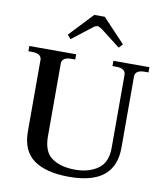

<svg xmlns="http://www.w3.org/2000/svg" viewBox="-100 -1026 960 1118"><g transform="rotate(10 380.0 -467.0)"><path d="M234 -804 366 -944H428L560 -804L539 -781L424 -870Q405 -883 397 -883Q385 -883 369 -870L254 -781ZM103 -209V-632Q103 -650 88.5 -659.5Q74 -669 49 -669H25V-700H302V-669H277Q252 -669 237.5 -659.5Q223 -650 223 -632V-200Q223 -110 274.5 -73.5Q326 -37 413 -37Q492 -37 546 -74.5Q600 -112 600 -200V-632Q600 -650 585.5 -659.5Q571 -669 546 -669H522V-700H735V-669H710Q685 -669 670.5 -659.5Q656 -650 656 -632V-209Q656 10 385 10Q248 10 175.5 -42Q103 -94 103 -209Z"/></g></svg>

Font: Taviraj Medium
Style: Regular
Weight: 500
Designer: Katatrad Team
Foundry: CadsonDemak
Version: Version 1.001